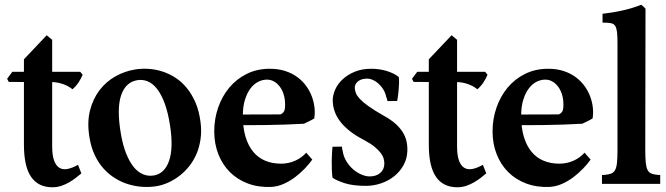

<svg xmlns="http://www.w3.org/2000/svg" viewBox="-20 -769 2787 803"><path d="M80.1 -521 175.3 -621.6 198.2 -602.5V-157.2Q198.2 -120.1 206.1 -98.1Q213.9 -76.2 228 -67.4Q242.2 -58.6 262 -62.3Q281.7 -65.9 306.2 -79.6L320.3 -43.9Q311 -36.1 298.3 -26.1Q285.6 -16.1 270.3 -7.1Q254.9 2 237.1 8.1Q219.2 14.2 199.2 14.2Q140.1 14.2 110.1 -29.3Q80.1 -72.8 80.1 -164.1ZM315.4 -468.8 325.7 -456.5Q319.8 -441.9 309.3 -425.5Q298.8 -409.2 283.2 -395.5Q267.6 -408.7 243.9 -417.2Q220.2 -425.8 193.8 -425.8L16.6 -426.3L9.8 -439.5L31.7 -468.8Z M818.4 -260.3Q823.7 -221.7 818.8 -187.7Q814 -153.8 801.8 -125.2Q789.6 -96.7 771 -73.5Q752.4 -50.3 730 -33.2Q707.5 -16.1 682.9 -5.1Q658.2 5.9 633.8 9.8Q606.4 14.2 577.1 12.5Q547.9 10.7 518.8 2.2Q489.7 -6.3 463.1 -22.5Q436.5 -38.6 414.3 -62.7Q392.1 -86.9 376.5 -119.9Q360.8 -152.8 354 -195.3Q343.8 -257.8 356.4 -307.1Q369.1 -356.4 396.7 -392.3Q424.3 -428.2 463.4 -450Q502.4 -471.7 545.4 -478.5Q572.8 -482.9 601.8 -481Q630.9 -479 659.2 -470Q687.5 -460.9 713.6 -444.1Q739.7 -427.2 761 -401.4Q782.2 -375.5 797.4 -340.6Q812.5 -305.7 818.4 -260.3ZM623.5 -35.2Q668.5 -43 687 -95.9Q705.6 -148.9 691.4 -242.7Q683.1 -297.4 669.2 -335.4Q655.3 -373.5 637.2 -396.7Q619.1 -419.9 597.9 -428.7Q576.7 -437.5 553.7 -433.6Q504.9 -425.3 486.3 -369.6Q467.8 -314 485.4 -210.4Q493.7 -161.6 507.8 -126.5Q522 -91.3 539.8 -69.8Q557.6 -48.3 579.1 -39.8Q600.6 -31.2 623.5 -35.2Z M982.4 -290 1152.8 -290.5Q1163.1 -294.9 1167.7 -303Q1172.4 -311 1172.4 -331.1Q1172.4 -355 1166.3 -374.3Q1160.2 -393.6 1149.7 -407.2Q1139.2 -420.9 1125.5 -428.5Q1111.8 -436 1096.7 -436Q1077.6 -436 1059.6 -426.8Q1041.5 -417.5 1027.3 -398.7Q1013.2 -379.9 1004.4 -351.6Q995.6 -323.2 995.6 -285.2Q995.6 -233.9 1007.1 -196.3Q1018.6 -158.7 1039.3 -133.8Q1060.1 -108.9 1089.6 -96.7Q1119.1 -84.5 1155.3 -84.5Q1187 -84.5 1214.6 -96.9Q1242.2 -109.4 1260.7 -130.4L1286.1 -101.6Q1272.9 -83 1254.2 -63.5Q1235.4 -43.9 1213.1 -27.3Q1190.9 -10.7 1166 0.2Q1141.1 11.2 1115.2 12.7Q1061 15.1 1016.8 -1.5Q972.7 -18.1 941.4 -49.3Q910.2 -80.6 893.1 -124.3Q876 -168 876 -219.7Q876 -271.5 892.3 -318.8Q908.7 -366.2 938.7 -402.3Q968.8 -438.5 1012 -460Q1055.2 -481.4 1108.4 -481.4Q1144.5 -481.4 1173.3 -471.9Q1202.1 -462.4 1223.9 -446.3Q1245.6 -430.2 1260.7 -409.2Q1275.9 -388.2 1284.4 -365Q1293 -341.8 1295.4 -318.4Q1297.9 -294.9 1294.4 -273.9Q1291 -271.5 1285.2 -268.3Q1279.3 -265.1 1272.9 -262Q1266.6 -258.8 1260.7 -256.1Q1254.9 -253.4 1251 -251.5Q1214.4 -249.5 1172.9 -248Q1131.3 -246.6 1093.3 -246.1Q1055.2 -245.6 1024.9 -245.6Q994.6 -245.6 980.5 -245.6Z M1600.6 -346.2Q1599.6 -348.6 1598.6 -354Q1597.7 -359.4 1595.7 -361.8Q1592.8 -378.4 1584 -393.3Q1575.2 -408.2 1563.2 -418.9Q1551.3 -429.7 1537.4 -435.5Q1523.4 -441.4 1510.7 -439.9Q1500 -439.9 1490.7 -436.3Q1481.4 -432.6 1475.3 -427Q1469.2 -421.4 1466.1 -414.1Q1462.9 -406.7 1463.9 -398.4Q1464.8 -389.2 1468.8 -378.9Q1472.7 -368.7 1485.1 -355.2Q1497.6 -341.8 1521 -325Q1544.4 -308.1 1584 -285.6Q1612.8 -270 1632.6 -252.7Q1652.3 -235.4 1664.1 -216.6Q1675.8 -197.8 1680.2 -177.7Q1684.6 -157.7 1683.6 -136.2Q1682.1 -103.5 1667 -76.9Q1651.9 -50.3 1627.7 -31.2Q1603.5 -12.2 1573 -2Q1542.5 8.3 1510.7 8.3Q1456.5 8.3 1422.1 -2.7Q1387.7 -13.7 1370.6 -25.9Q1368.7 -39.1 1367.9 -58.1Q1367.2 -77.1 1367.4 -96.2Q1367.7 -115.2 1368.7 -131.3Q1369.6 -147.5 1370.6 -155.3L1410.2 -155.8Q1410.2 -151.9 1411.1 -146.2Q1412.1 -140.6 1413.1 -138.2Q1416.5 -114.3 1428.7 -94.5Q1440.9 -74.7 1457 -60.8Q1473.1 -46.9 1491.5 -39.1Q1509.8 -31.2 1524.9 -31.2Q1553.2 -30.8 1570.3 -45.7Q1587.4 -60.5 1587.4 -85Q1587.4 -94.7 1584.5 -105.7Q1581.5 -116.7 1572.3 -129.2Q1563 -141.6 1546.4 -155.3Q1529.8 -168.9 1502 -183.6Q1466.3 -202.1 1441.4 -222.2Q1416.5 -242.2 1401.1 -263.2Q1385.7 -284.2 1378.7 -305.9Q1371.6 -327.6 1371.6 -350.1Q1371.6 -370.6 1381.6 -393.8Q1391.6 -417 1411.9 -436.3Q1432.1 -455.6 1462.4 -468.5Q1492.7 -481.4 1533.2 -481.4Q1548.8 -481.4 1564.7 -479.2Q1580.6 -477.1 1595.5 -472.7Q1610.4 -468.3 1623.8 -461.9Q1637.2 -455.6 1647.9 -446.8Q1649.4 -436 1648.9 -420.4Q1648.4 -404.8 1647 -389.6Q1645.5 -374.5 1643.8 -362.5Q1642.1 -350.6 1640.6 -346.7Z M1773.4 -521 1868.7 -621.6 1891.6 -602.5V-157.2Q1891.6 -120.1 1899.4 -98.1Q1907.2 -76.2 1921.4 -67.4Q1935.5 -58.6 1955.3 -62.3Q1975.1 -65.9 1999.5 -79.6L2013.7 -43.9Q2004.4 -36.1 1991.7 -26.1Q1979 -16.1 1963.6 -7.1Q1948.2 2 1930.4 8.1Q1912.6 14.2 1892.6 14.2Q1833.5 14.2 1803.5 -29.3Q1773.4 -72.8 1773.4 -164.1ZM2008.8 -468.8 2019 -456.5Q2013.2 -441.9 2002.7 -425.5Q1992.2 -409.2 1976.6 -395.5Q1960.9 -408.7 1937.3 -417.2Q1913.6 -425.8 1887.2 -425.8L1710 -426.3L1703.1 -439.5L1725.1 -468.8Z M2146.5 -290 2316.9 -290.5Q2327.1 -294.9 2331.8 -303Q2336.4 -311 2336.4 -331.1Q2336.4 -355 2330.3 -374.3Q2324.2 -393.6 2313.7 -407.2Q2303.2 -420.9 2289.6 -428.5Q2275.9 -436 2260.7 -436Q2241.7 -436 2223.6 -426.8Q2205.6 -417.5 2191.4 -398.7Q2177.2 -379.9 2168.5 -351.6Q2159.7 -323.2 2159.7 -285.2Q2159.7 -233.9 2171.1 -196.3Q2182.6 -158.7 2203.4 -133.8Q2224.1 -108.9 2253.7 -96.7Q2283.2 -84.5 2319.3 -84.5Q2351.1 -84.5 2378.7 -96.9Q2406.2 -109.4 2424.8 -130.4L2450.2 -101.6Q2437 -83 2418.2 -63.5Q2399.4 -43.9 2377.2 -27.3Q2355 -10.7 2330.1 0.2Q2305.2 11.2 2279.3 12.7Q2225.1 15.1 2180.9 -1.5Q2136.7 -18.1 2105.5 -49.3Q2074.2 -80.6 2057.1 -124.3Q2040 -168 2040 -219.7Q2040 -271.5 2056.4 -318.8Q2072.8 -366.2 2102.8 -402.3Q2132.8 -438.5 2176 -460Q2219.2 -481.4 2272.5 -481.4Q2308.6 -481.4 2337.4 -471.9Q2366.2 -462.4 2387.9 -446.3Q2409.7 -430.2 2424.8 -409.2Q2439.9 -388.2 2448.5 -365Q2457 -341.8 2459.5 -318.4Q2461.9 -294.9 2458.5 -273.9Q2455.1 -271.5 2449.2 -268.3Q2443.4 -265.1 2437 -262Q2430.7 -258.8 2424.8 -256.1Q2418.9 -253.4 2415 -251.5Q2378.4 -249.5 2336.9 -248Q2295.4 -246.6 2257.3 -246.1Q2219.2 -245.6 2189 -245.6Q2158.7 -245.6 2144.5 -245.6Z M2678.7 -143.1Q2678.7 -109.9 2680.7 -89.8Q2682.6 -69.8 2688 -58.8Q2693.4 -47.9 2703.6 -43.5Q2713.9 -39.1 2730 -37.6L2741.2 -37.1V0H2497.6V-37.1L2509.3 -37.6Q2526.4 -39.1 2536.9 -43.5Q2547.4 -47.9 2553 -58.8Q2558.6 -69.8 2560.5 -89.6Q2562.5 -109.4 2562.5 -141.6V-590.3Q2562.5 -618.7 2560.5 -635Q2558.6 -651.4 2553.2 -660.2Q2547.9 -668.9 2537.6 -671.4Q2527.3 -673.8 2511.2 -674.3H2500V-711.4Q2543 -716.3 2582.3 -724.9Q2621.6 -733.4 2662.1 -749Q2663.1 -748.5 2665.8 -746.1Q2668.5 -743.7 2671.4 -741Q2674.3 -738.3 2676.8 -735.8Q2679.2 -733.4 2679.7 -732.4Z"/></svg>

Font: Varendra
Style: Regular
Weight: 700
Designer: Jacob Thomas
Foundry: Bangla Type Foundry
Version: Version 1.008